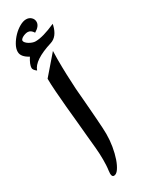

<svg xmlns="http://www.w3.org/2000/svg" viewBox="-258 -929 710 941"><g transform="rotate(-30 97.5 -458.0)"><path d="M125 -697.8 124 -651.9Q124 -606 125.5 -563.7Q127 -521.5 129.4 -481.9Q129.9 -476.6 131.3 -458.3Q132.8 -439.9 135 -414.6Q137.2 -389.2 139.4 -359.4Q141.6 -329.6 143.8 -301.8Q146 -273.9 147.2 -250.5Q148.4 -227.1 148.4 -214.4Q148.4 -180.2 142.6 -145.3Q136.7 -110.4 127 -82Q117.2 -53.7 104.7 -35.9Q92.3 -18.1 78.6 -18.1Q66.9 -18.1 66.9 -37.6Q66.9 -39.6 67.4 -43.2Q67.9 -46.9 67.9 -48.3V-50.8Q70.3 -66.9 71 -82.3Q71.8 -97.7 71.8 -113.3Q71.8 -146.5 68.6 -180.7Q65.4 -214.8 61.5 -254.4Q58.6 -289.6 54 -335.7Q49.3 -381.8 44.9 -429.4Q40.5 -477.1 37.4 -520.3Q34.2 -563.5 34.2 -592.8ZM94.2 -818.8Q81.5 -839.8 63.5 -839.8Q56.6 -839.8 49.1 -837.6Q41.5 -835.4 35.2 -832Q28.8 -828.6 24.7 -824.2Q20.5 -819.8 20.5 -815.9Q20.5 -810.5 25.9 -804.2Q31.2 -797.9 39.6 -792.7Q47.9 -787.6 57.4 -784.2Q66.9 -780.8 75.7 -780.8Q117.2 -780.8 190.4 -813.5L189 -806.2Q175.3 -749 134.8 -736.3Q25.9 -702.6 9.8 -653.3Q-7.8 -666.5 -7.8 -677.7Q-7.8 -696.8 13.2 -730Q-26.9 -751 -26.9 -779.8Q-26.9 -798.3 -15.1 -819.1Q-3.4 -839.8 13.7 -857.4Q30.8 -875 51 -886.5Q71.3 -897.9 87.9 -897.9Q104.5 -897.9 115.7 -887.5Q127 -877 127 -861.8Q127 -837.9 94.2 -818.8Z"/></g></svg>

Font: XB Niloofar
Style: Bold
Weight: 700
Designer: Behnam
Foundry: Irmug
Version: Version 7.201 2008